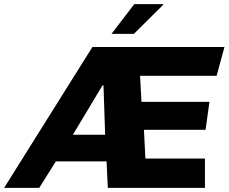

<svg xmlns="http://www.w3.org/2000/svg" viewBox="-70 -915 1113 935"><path d="M985 -546H612L619 -419H950L931 -283H631L638 -143H928V0H455L449 -129H202L121 0H-50L380 -686H1023ZM429 -499 285 -259H442L434 -499ZM724 -895 725 -892 582 -750H473L584 -895Z"/></svg>

Font: Chivo ExtraBold Italic
Style: Regular
Weight: 800
Italic angle: -8.05°
Designer: Hector Gatti
Foundry: Omnibus-Type
Version: Version 1.007